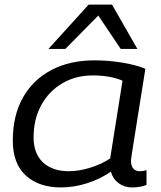

<svg xmlns="http://www.w3.org/2000/svg" viewBox="-20 -810 706 840"><path d="M557 10Q524 10 499 -8.5Q474 -27 465 -59Q421 -28 363 -9Q305 10 247 10Q150 10 93 -42Q36 -94 36 -195Q36 -305 80.5 -383.5Q125 -462 205.5 -504Q286 -546 394 -546Q454 -546 515 -536Q576 -526 616 -509Q585 -313 569 -214Q553 -115 553 -109Q553 -61 592 -61Q608 -61 621 -66V-1Q594 10 557 10ZM462 -117 516 -457Q491 -468 458 -474Q425 -480 386 -480Q311 -480 252.5 -445.5Q194 -411 160.5 -350Q127 -289 127 -209Q127 -138 168 -99.5Q209 -61 281 -61Q326 -61 375.5 -76.5Q425 -92 462 -117ZM192 -596 368 -790H470L581 -596H508L410 -742L266 -596Z"/></svg>

Font: Georama Extended
Style: Italic
Weight: 400
Width: 7
Italic angle: -9°
Designer: Jean-Baptiste Levee
Foundry: Production Type
Version: Version 1.000